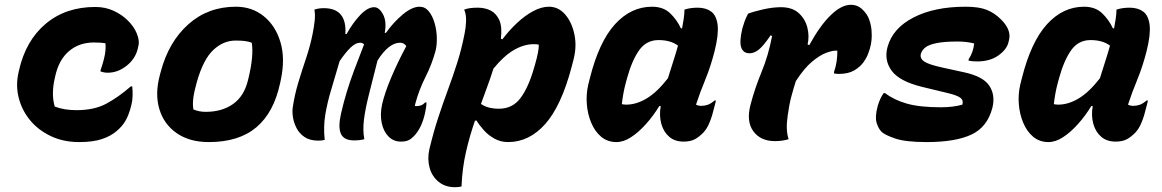

<svg xmlns="http://www.w3.org/2000/svg" viewBox="-20 -580 4840 800"><path d="M377 -551Q419 -551 453.5 -535Q488 -519 512 -495Q538 -470 550 -440.5Q562 -411 557 -390L554 -377Q544 -335 507.5 -306Q471 -277 429 -277Q414 -277 399 -282V-288Q425 -361 419 -400Q398 -403 371 -403Q310 -403 267.5 -367Q225 -331 210 -262L208 -253Q201 -223 200.5 -193.5Q200 -164 208 -136Q229 -128 251.5 -124.5Q274 -121 299 -121Q372 -121 422 -147.5Q472 -174 525 -220H531Q533 -201 532.5 -180.5Q532 -160 527 -141Q517 -101 503 -77Q489 -53 466 -34Q442 -13 404.5 -0.5Q367 12 310 12Q244 12 191.5 -13Q139 -38 105 -79.5Q71 -121 58 -172.5Q45 -224 57 -277L59 -286Q87 -411 170.5 -481Q254 -551 377 -551Z M963 -552Q1030 -552 1079 -512.5Q1128 -473 1148.5 -404.5Q1169 -336 1150 -247L1147 -233Q1121 -111 1048 -49.5Q975 12 850 12Q770 12 716.5 -25Q663 -62 644 -125.5Q625 -189 646 -267L650 -282Q683 -406 765 -479Q847 -552 963 -552ZM962 -411Q910 -411 868.5 -371.5Q827 -332 801 -241L799 -234Q789 -199 785.5 -171.5Q782 -144 786 -124Q809 -114 837 -114Q905 -114 951 -146.5Q997 -179 1013 -245L1015 -253Q1038 -347 1029 -402Q1016 -407 1000.5 -409Q985 -411 962 -411Z M1290 -540Q1308 -546 1329 -546Q1426 -546 1419 -438H1424Q1450 -485 1481 -517.5Q1512 -550 1539 -550Q1560 -550 1576 -520Q1592 -490 1583 -443H1588Q1619 -487 1658 -519.5Q1697 -552 1728 -552Q1751 -552 1766.5 -533Q1782 -514 1790.5 -485Q1799 -456 1800 -425Q1801 -394 1795 -369Q1780 -313 1753 -259.5Q1726 -206 1711 -150Q1710 -147 1709.5 -144Q1709 -141 1709 -138H1719Q1725 -138 1734 -141Q1743 -144 1751 -153H1757Q1757 -136 1751 -109Q1737 -45 1703 -11Q1692 0 1680.5 5Q1669 10 1650 10Q1620 10 1599 -11Q1578 -32 1570.5 -67.5Q1563 -103 1572 -145Q1583 -193 1610 -257Q1637 -321 1673 -388Q1663 -402 1647 -402Q1600 -402 1553 -328Q1532 -245 1517 -185.5Q1502 -126 1496.5 -81.5Q1491 -37 1498 0Q1480 5 1455 5Q1413 5 1400.5 -22.5Q1388 -50 1401 -107Q1412 -155 1425 -197.5Q1438 -240 1455.5 -287Q1473 -334 1497 -395Q1490 -402 1480 -402Q1462 -402 1441 -382Q1420 -362 1395 -325Q1377 -262 1360.5 -208Q1344 -154 1335.5 -103Q1327 -52 1333 3Q1320 6 1307 6Q1271 6 1249 -9Q1227 -24 1215.5 -46.5Q1204 -69 1200.5 -92.5Q1197 -116 1200 -134Q1208 -187 1223.5 -238Q1239 -289 1256 -339.5Q1273 -390 1283 -441Q1288 -466 1291 -492.5Q1294 -519 1290 -540Z M1914 -540Q1928 -545 1941.5 -546.5Q1955 -548 1971 -548Q2001 -548 2024.5 -536Q2048 -524 2060.5 -496Q2073 -468 2067 -419L2073 -416Q2101 -453 2134 -484Q2167 -515 2201.5 -533.5Q2236 -552 2267 -552Q2307 -552 2335 -519.5Q2363 -487 2373.5 -436Q2384 -385 2369 -329L2362 -302Q2319 -139 2252 -63.5Q2185 12 2097 12Q2066 12 2040 -2.5Q2014 -17 1995.5 -38Q1977 -59 1965 -78L1959 -77Q1937 -14 1921.5 53.5Q1906 121 1903 197Q1891 200 1876 200Q1835 200 1807.5 177.5Q1780 155 1770 119Q1760 83 1769 42Q1786 -29 1805.5 -88.5Q1825 -148 1845.5 -203.5Q1866 -259 1884.5 -316.5Q1903 -374 1916 -441Q1921 -465 1922 -492.5Q1923 -520 1914 -540ZM2205 -396Q2163 -396 2121 -371.5Q2079 -347 2036 -294Q2024 -256 2010.5 -219.5Q1997 -183 1984 -147Q2012 -127 2059 -127Q2115 -127 2148 -170.5Q2181 -214 2204 -293L2209 -310Q2226 -369 2225 -394Q2220 -395 2215 -395.5Q2210 -396 2205 -396Z M2697 -552Q2744 -552 2772.5 -524.5Q2801 -497 2817 -462H2822Q2826 -482 2829 -503Q2832 -524 2832 -540Q2856 -548 2887 -548Q2921 -548 2943 -532Q2965 -516 2970 -477Q2975 -438 2958 -369Q2942 -305 2919 -249Q2896 -193 2880 -144Q2889 -139 2903 -139Q2916 -139 2929 -143.5Q2942 -148 2957 -161H2963Q2962 -154 2959.5 -146Q2957 -138 2955 -129Q2948 -98 2937 -71Q2926 -44 2912 -29Q2894 -10 2875.5 0Q2857 10 2828 10Q2792 10 2768.5 -10Q2745 -30 2735.5 -64Q2726 -98 2733 -138H2727Q2702 -97 2671.5 -63Q2641 -29 2609.5 -8.5Q2578 12 2549 12Q2511 12 2484.5 -10.5Q2458 -33 2443 -69.5Q2428 -106 2425 -147.5Q2422 -189 2431 -227L2438 -255Q2476 -406 2542.5 -479Q2609 -552 2697 -552ZM2571 -146Q2576 -145 2580.5 -144.5Q2585 -144 2589 -144Q2632 -144 2675.5 -170.5Q2719 -197 2763 -254Q2773 -287 2784 -320.5Q2795 -354 2805 -390Q2774 -413 2724 -413Q2673 -413 2643 -370.5Q2613 -328 2593 -255L2588 -237Q2581 -211 2577 -188Q2573 -165 2571 -146Z M3097 -523Q3120 -532 3160 -541Q3200 -550 3234 -550Q3281 -550 3308 -525.5Q3335 -501 3344 -465Q3353 -429 3345 -395L3352 -392Q3397 -474 3441.5 -517Q3486 -560 3525 -560Q3554 -560 3574 -540Q3594 -521 3602 -497.5Q3610 -474 3611.5 -452Q3613 -430 3611.5 -414.5Q3610 -399 3609 -396L3604 -376Q3603 -373 3597.5 -357Q3592 -341 3578 -321Q3564 -301 3539 -286.5Q3514 -272 3475 -272Q3470 -272 3465.5 -272.5Q3461 -273 3455 -274V-280Q3463 -303 3466 -324.5Q3469 -346 3469 -369H3462Q3447 -369 3421.5 -359.5Q3396 -350 3363.5 -323Q3331 -296 3296 -242Q3286 -211 3277 -177Q3268 -143 3262 -98Q3253 -37 3266 0Q3240 8 3209 8Q3149 8 3119 -33Q3089 -74 3107 -143Q3125 -212 3153.5 -281Q3182 -350 3197 -430L3191 -433Q3162 -390 3142.5 -374Q3123 -358 3103 -358Q3077 -358 3068.5 -382Q3060 -406 3073 -461Q3077 -475 3082 -489.5Q3087 -504 3097 -523Z M4003 -552Q4059 -552 4091.5 -539Q4124 -526 4151 -499Q4193 -457 4185 -417L4182 -404Q4175 -374 4140 -349Q4105 -324 4051 -324Q4034 -324 4016 -327V-333Q4036 -364 4039 -399Q4023 -403 4005.5 -405Q3988 -407 3970 -407Q3913 -407 3880.5 -400Q3848 -393 3834.5 -381.5Q3821 -370 3817 -356Q3812 -337 3830.5 -324Q3849 -311 3909 -298L3996 -279Q4076 -262 4102 -223Q4128 -184 4115 -131Q4094 -50 4027 -19Q3960 12 3841 12Q3753 12 3709.5 -3Q3666 -18 3653 -31Q3640 -44 3632.5 -68.5Q3625 -93 3637 -138Q3642 -155 3648 -168Q3654 -181 3662 -192H3668Q3706 -163 3759.5 -148Q3813 -133 3901 -133Q3951 -133 3990 -144Q3995 -163 3981 -173Q3967 -183 3930 -192L3822 -218Q3728 -241 3695.5 -285Q3663 -329 3678 -384Q3699 -462 3786 -507Q3873 -552 4003 -552Z M4497 -552Q4544 -552 4572.5 -524.5Q4601 -497 4617 -462H4622Q4626 -482 4629 -503Q4632 -524 4632 -540Q4656 -548 4687 -548Q4721 -548 4743 -532Q4765 -516 4770 -477Q4775 -438 4758 -369Q4742 -305 4719 -249Q4696 -193 4680 -144Q4689 -139 4703 -139Q4716 -139 4729 -143.5Q4742 -148 4757 -161H4763Q4762 -154 4759.5 -146Q4757 -138 4755 -129Q4748 -98 4737 -71Q4726 -44 4712 -29Q4694 -10 4675.5 0Q4657 10 4628 10Q4592 10 4568.5 -10Q4545 -30 4535.5 -64Q4526 -98 4533 -138H4527Q4502 -97 4471.5 -63Q4441 -29 4409.5 -8.5Q4378 12 4349 12Q4311 12 4284.5 -10.5Q4258 -33 4243 -69.5Q4228 -106 4225 -147.5Q4222 -189 4231 -227L4238 -255Q4276 -406 4342.5 -479Q4409 -552 4497 -552ZM4371 -146Q4376 -145 4380.5 -144.5Q4385 -144 4389 -144Q4432 -144 4475.5 -170.5Q4519 -197 4563 -254Q4573 -287 4584 -320.5Q4595 -354 4605 -390Q4574 -413 4524 -413Q4473 -413 4443 -370.5Q4413 -328 4393 -255L4388 -237Q4381 -211 4377 -188Q4373 -165 4371 -146Z"/></svg>

Font: Recursive Mn Csl St XBd
Style: Italic
Weight: 800
Italic angle: -15°
Monospace: yes
Version: Version 1.079;hotconv 1.0.112;makeotfexe 2.5.65598; ttfautoh